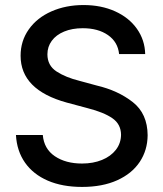

<svg xmlns="http://www.w3.org/2000/svg" viewBox="-20 -737 654 769"><path d="M311.5 -624Q269 -624 236.8 -610.6Q204.6 -597.2 187.3 -573.5Q169.9 -549.8 169.9 -519.5Q169.9 -474.6 206.5 -450.7Q243.2 -426.8 298.8 -413.1L367.2 -394.5Q452.6 -374.5 511.7 -328.1Q570.8 -281.7 571.3 -195.3Q570.8 -135.3 539.6 -88.4Q508.3 -41.5 449.2 -14.9Q390.1 11.7 308.6 11.7Q230 11.7 171.6 -13.4Q113.3 -38.6 80.3 -85.4Q47.4 -132.3 43.9 -196.3H151.4Q156.2 -140.6 199.7 -111.3Q243.2 -82 308.6 -82Q353 -82 388.4 -96.4Q423.8 -110.8 444.1 -137Q464.4 -163.1 464.8 -197.3Q464.4 -239.7 430.2 -263.4Q396 -287.1 331.1 -303.7L247.1 -326.2Q62.5 -377 62.5 -513.7Q62.5 -573.2 95.5 -619.6Q128.4 -666 186 -691.4Q243.7 -716.8 314.5 -716.8Q385.3 -716.8 440.9 -691.7Q496.6 -666.5 528.3 -621.8Q560.1 -577.1 561.5 -520.5H457Q452.1 -568.8 412.6 -596.4Q373 -624 311.5 -624Z"/></svg>

Font: Pretendard Std Medium
Style: Regular
Weight: 500
Designer: Base glyphs from Inter by Rasmus Andersson; Hangeul glyphs from Noto Sans CJK(Source Han Sans) by Jang Soo-young and Kan
Foundry: Kil Hyung-jin
Version: Version 1.309